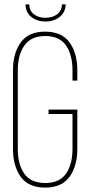

<svg xmlns="http://www.w3.org/2000/svg" viewBox="-20 -849 411 874"><path d="M262 -829H279Q278 -793 251.5 -772Q225 -751 187 -751Q149 -751 123 -771.5Q97 -792 96 -829H113Q114 -799 135 -783.5Q156 -768 187 -768Q218 -768 239.5 -783.5Q261 -799 262 -829ZM185 -705Q261 -705 296.5 -656Q332 -607 332 -528V-482H310V-529Q310 -599 280.5 -642Q251 -685 186 -685Q121 -685 91 -642Q61 -599 61 -529V-171Q61 -101 90.5 -58.5Q120 -16 186 -16Q251 -16 280.5 -58.5Q310 -101 310 -171V-330H201V-350H332V-172Q332 -93 296.5 -44Q261 5 185 5Q110 5 74.5 -44Q39 -93 39 -172V-528Q39 -607 74.5 -656Q110 -705 185 -705Z"/></svg>

Font: Bebas Neue Light
Style: Regular
Weight: 300
Designer: Ryoichi Tsunekawa
Foundry: Ryoichi Tsunekawa
Version: Version 001.003; ttfautohint (v1.5.65-e2d9)